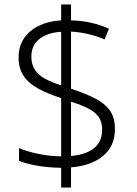

<svg xmlns="http://www.w3.org/2000/svg" viewBox="-20 -779 611 857"><path d="M253 -30Q194 -31 145.5 -39.5Q97 -48 65 -61V-118Q99 -103 149.5 -92.5Q200 -82 253 -81V-341Q195 -360 152.5 -382.5Q110 -405 86.5 -438.5Q63 -472 63 -522Q63 -573 87.5 -608.5Q112 -644 154.5 -664.5Q197 -685 253 -688V-759H297V-688Q344 -687 386 -677.5Q428 -668 466 -651L447 -603Q410 -619 371.5 -627.5Q333 -636 297 -638V-383Q358 -363 402 -341Q446 -319 469.5 -287Q493 -255 493 -203Q493 -126 439.5 -82.5Q386 -39 297 -32V58H253ZM297 -83Q362 -88 399 -117Q436 -146 436 -201Q436 -234 421 -256Q406 -278 375.5 -294Q345 -310 297 -325ZM253 -637Q213 -635 183 -621.5Q153 -608 136.5 -584.5Q120 -561 120 -527Q120 -491 136 -467Q152 -443 182 -427Q212 -411 253 -398Z"/></svg>

Font: Noto Sans Devanagari Light
Style: Regular
Weight: 300
Version: Version 2.003